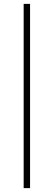

<svg xmlns="http://www.w3.org/2000/svg" viewBox="-20 -801 277 990"><path d="M135 -781V169H102V-781Z"/></svg>

Font: Exo 2 ExtraLight
Style: Regular
Weight: 250
Designer: Natanael Gama
Foundry: Natanael Gama
Version: Version 2.010